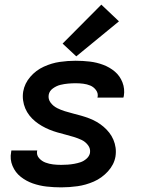

<svg xmlns="http://www.w3.org/2000/svg" viewBox="-20 -800 616 828"><path d="M244 8Q279 8 314.5 3Q350 -2 384.5 -17Q419 -32 445.5 -61Q472 -90 478 -125Q481 -145 478.5 -163Q476 -181 469 -197.5Q462 -214 451 -228Q440 -242 426.5 -253.5Q413 -265 397.5 -274Q382 -283 365 -289.5Q348 -296 330.5 -301Q313 -306 295 -310.5Q277 -315 259.5 -320.5Q242 -326 226 -334Q210 -342 198.5 -357Q187 -372 190 -391Q190 -391 190 -391Q190 -391 190 -391Q193 -408 208.5 -419Q224 -430 240.5 -434Q257 -438 273.5 -439.5Q290 -441 306 -441Q323 -441 339 -439Q355 -437 369.5 -431Q384 -425 394 -411.5Q404 -398 401 -382Q401 -380 400 -379H512Q513 -383 514 -386Q519 -417 508 -445Q497 -473 475 -491.5Q453 -510 425 -520.5Q397 -531 367 -534.5Q337 -538 306 -538Q272 -538 237.5 -533Q203 -528 169 -512.5Q135 -497 110.5 -468.5Q86 -440 80 -405Q77 -386 79.5 -367.5Q82 -349 89 -332.5Q96 -316 107 -302Q118 -288 131.5 -277Q145 -266 160.5 -257Q176 -248 193 -241Q210 -234 227.5 -229Q245 -224 262.5 -219.5Q280 -215 298 -209.5Q316 -204 332 -196.5Q348 -189 359.5 -174Q371 -159 368 -140Q365 -126 353 -115.5Q341 -105 327.5 -100.5Q314 -96 300 -93.5Q286 -91 272 -90Q258 -89 244 -89Q226 -89 209 -91Q192 -93 176 -99Q160 -105 148.5 -118Q137 -131 140 -149L141 -151H29Q28 -148 28 -144Q22 -113 34 -84.5Q46 -56 69.5 -37.5Q93 -19 121.5 -9Q150 1 181 4.5Q212 8 244 8ZM309 -557 493 -708 417 -780 250 -612Z"/></svg>

Font: Iosevka Sparkle SmBdObl
Style: Regular
Weight: 600
Italic angle: -9°
Designer: Belleve Invis
Foundry: Belleve Invis
Version: Version 4.5.0; ttfautohint (v1.8.3)